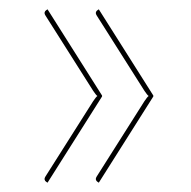

<svg xmlns="http://www.w3.org/2000/svg" viewBox="-20 -461 410 412"><path d="M199 -256V-254L82 -69L79 -71Q76.5 -72.5 75.8 -75.5Q75 -78.5 78 -83L180 -244Q186 -253 189 -255Q186 -257 180 -266L78 -427Q75 -431.5 75.8 -434.5Q76.5 -437.5 79 -439L82 -441ZM309 -256V-254L192 -69L189 -71Q186.5 -72.5 185.8 -75.5Q185 -78.5 188 -83L290 -244Q296 -253 299 -255Q296 -257 290 -266L188 -427Q185 -431.5 185.8 -434.5Q186.5 -437.5 189 -439L192 -441Z"/></svg>

Font: Lato 2
Style: Regular
Weight: 100
Designer: Lukasz Dziedzic with Adam Twardoch and Botio Nikoltchev
Foundry: tyPoland Lukasz Dziedzic
Version: Version 2.015; 2015-08-06; http://www.latofonts.com/